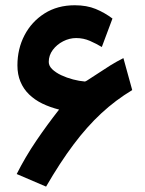

<svg xmlns="http://www.w3.org/2000/svg" viewBox="-20 -680 547 723"><path d="M202.5 -267.4Q158.3 -211.3 116.9 -150.4Q75.5 -89.5 42.9 -24.7L153.5 22.7Q206.2 -68.2 256.8 -135.6Q307.4 -203.1 361.3 -253.1Q415.3 -303.2 477.9 -340.8L444.7 -461.2Q418.7 -448 396.6 -434.4Q374.5 -420.7 353.2 -406.3Q331.9 -392 308.1 -377Q307.4 -376.5 304.2 -374.8Q300.9 -373 299.9 -373Q278.6 -374.6 254.9 -380.9Q231.2 -387.1 210.4 -396.9Q189.6 -406.8 176.6 -419.4Q163.6 -432 163.6 -446.8Q163.6 -471.6 178.8 -492Q194 -512.3 217.7 -524.5Q241.5 -536.7 266.9 -536.7Q294.2 -536.7 318.7 -526Q343.2 -515.2 363.4 -503L403.5 -610.2Q374.1 -632.4 340.3 -646.3Q306.4 -660.2 261.5 -660.2Q196.4 -660.2 147.7 -629.4Q99.1 -598.6 72.3 -547.3Q45.6 -496 45.6 -433.8Q45.6 -399.3 57.1 -372.1Q68.5 -344.9 89.4 -324.6Q110.3 -304.2 139.1 -290.1Q168 -276.1 202.5 -267.4Z"/></svg>

Font: Vazirmatn RD NL
Style: Regular
Weight: 400
Designer: Saber Rastikerdar
Foundry: Saber Rastikerdar
Version: Version 32.101